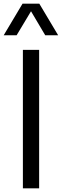

<svg xmlns="http://www.w3.org/2000/svg" viewBox="-49 -1020 335 1040"><path d="M73 -1000 -29 -829H41L119 -959L196 -829H266L164 -1000ZM75 -750V0H163V-750Z"/></svg>

Font: Oakes
Style: Regular
Weight: 400
Designer: Samuel Oakes
Foundry: Samuel Oakes
Version: Version 1.003;PS 001.003;hotconv 1.0.88;makeotf.lib2.5.64775